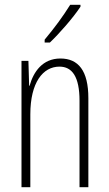

<svg xmlns="http://www.w3.org/2000/svg" viewBox="-20 -784 458 804"><path d="M317 -756V-764H274C242 -713 211 -671 167 -618V-606H189C228 -643 286 -709 317 -756ZM233 -539C158 -539 120 -483 104 -425H102L99 -529H70V0H107V-305C107 -439 160 -505 229 -505C282 -505 313 -463 313 -362V0H350V-373C350 -488 308 -539 233 -539Z"/></svg>

Font: Noto Sans Telugu ExtraCondensed ExtraLight
Style: Regular
Weight: 200
Width: 2
Designer: Jelle Bosma - Monotype Design Team
Foundry: Monotype Imaging Inc.
Version: Version 2.005